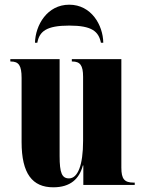

<svg xmlns="http://www.w3.org/2000/svg" viewBox="-20 -788 617 818"><path d="M129 -606H139C148 -654 177 -679 275 -679C372 -679 400 -654 410 -606H420C419 -681 369 -768 275 -768C181 -768 131 -681 129 -606ZM207 10C280 10 318 -26 333 -83H335V0H554V-10H550C510 -10 497 -25 497 -74V-536H286V-526H288C321 -526 334 -510 334 -461V-188C334 -83 311 -28 274 -28C244 -28 234 -51 234 -123V-536H24V-526H26C60 -526 72 -509 72 -456V-183C72 -48 118 10 207 10Z"/></svg>

Font: Noto Serif Display ExtraCondensed Black
Style: Regular
Weight: 900
Width: 2
Designer: Monotype Design Team
Foundry: Monotype Imaging Inc.
Version: Version 2.009